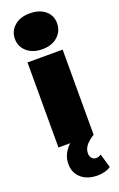

<svg xmlns="http://www.w3.org/2000/svg" viewBox="-197 -870 720 1160"><g transform="rotate(-20 163.0 -290.5)"><path d="M50 -547V0H276V-547ZM64.5 -623.5C89.5 -601.8 122.3 -591 163 -591C204.3 -591 237.3 -602.2 262 -624.5C286.7 -646.8 299 -675.3 299 -710C299 -742.7 286.7 -769.3 262 -790C237.3 -810.7 204.3 -821 163 -821C122.3 -821 89.5 -810.2 64.5 -788.5C39.5 -766.8 27 -739.3 27 -706C27 -672.7 39.5 -645.2 64.5 -623.5ZM111.5 206C137.8 228.7 172.7 240 216 240C249.3 240 277.7 232.3 301 217L275 127C265.7 134.3 255 138 243 138C232.3 138 223.3 134 216 126C208.7 118 205 107.7 205 95C205 77.7 210.3 61.7 221 47C231.7 32.3 250 16.7 276 0L216 -51C170.7 -35.7 135.3 -13.3 110 16C84.7 45.3 72 78.3 72 115C72 153 85.2 183.3 111.5 206Z"/></g></svg>

Font: Montserrat Custom Black
Style: Regular
Weight: 900
Designer: Julieta Ulanovsky
Foundry: Julieta Ulanovsky
Version: Version 7.200